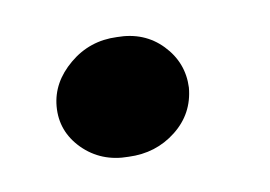

<svg xmlns="http://www.w3.org/2000/svg" viewBox="-26 -113 219 156"><g transform="rotate(-5 84.0 -35.0)"><path d="M73.2 -84Q95.7 -85.9 111.3 -72.3Q127 -58.6 127.9 -38.1Q127.9 -16.6 112.3 -2Q96.7 12.7 74.2 13.7Q51.8 15.6 35.6 2Q19.5 -11.7 19.5 -32.2Q19.5 -51.8 35.2 -67.4Q50.8 -83 73.2 -84Z"/></g></svg>

Font: Mystery Quest
Style: Regular
Weight: 400
Designer: Squid
Foundry: Font Diner, Inc DBA Sideshow
Version: Version 1.000